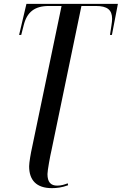

<svg xmlns="http://www.w3.org/2000/svg" viewBox="-20 -734 631 995"><path d="M249 241C273 241 301 238 333 226L331 216C315 222 298 228 277 228C243 228 226 210 226 168C226 150 240 73 247 44L402 -703H477C536 -703 561 -683 561 -636C561 -619 555 -588 550 -553H560L591 -714H117L79 -553H90L103 -604C120 -672 160 -703 233 -703H299L146 31C140 57 131 108 131 128C131 199 168 241 249 241Z"/></svg>

Font: Noto Serif Display ExtraCondensed Medium
Style: Italic
Weight: 500
Width: 2
Italic angle: -12°
Designer: Monotype Design Team
Foundry: Monotype Imaging Inc.
Version: Version 2.009